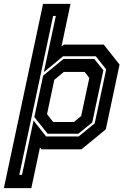

<svg xmlns="http://www.w3.org/2000/svg" viewBox="-61 -770 662 990"><path d="M-41 200 161 -750H302.5L256 -530.5L268 -540H474L555.5 -437L484.5 -103L359 0H153L145 -9.5L100.5 200ZM38.5 131.5H52.5L112 -148.5L176.5 -66.5H345L427.5 -134.5L486.5 -412L433 -480H264.5L165 -398L227 -688H213ZM184.5 -80.5 116 -166.5 161.5 -380 266.5 -466H425L472 -408L414.5 -138.5L343 -80.5ZM213 -141H320.5L357.5 -172L399.5 -368L375.5 -399H268L219 -358.5L181.5 -181.5Z"/></svg>

Font: Tourney Expanded Regular
Style: Bold Italic
Weight: 700
Width: 7
Italic angle: -12°
Designer: Tyler Finck
Foundry: Etcetera Type Co
Version: Version 1.010; ttfautohint (v1.8.3)